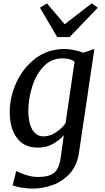

<svg xmlns="http://www.w3.org/2000/svg" viewBox="-20 -855 613 1125"><path d="M170 250Q139 250 104.5 244Q70 238 54 231L75 147Q97 159 133 170.5Q169 182 204 182Q267 182 297 157.5Q327 133 336 67L354 -63Q326 -31 287.5 -10.5Q249 10 203 10Q120 10 78.5 -47.5Q37 -105 37 -199Q37 -285 75.5 -370.5Q114 -456 187 -512Q260 -568 358 -568Q385 -568 415.5 -561.5Q446 -555 468 -546L533 -568L443 38Q433 113 390 160.5Q347 208 288.5 229Q230 250 170 250ZM346 -513Q280 -513 235 -465Q190 -417 168 -345.5Q146 -274 146 -205Q146 -135 169.5 -95.5Q193 -56 235 -56Q273 -56 308 -79.5Q343 -103 364 -133L417 -494Q391 -513 346 -513ZM255 -835 359 -713 517 -835 553 -810 388 -638H315L214 -810Z"/></svg>

Font: Koeln Type Serif
Style: Italic
Weight: 400
Italic angle: -8°
Designer: Eben Sorkin
Foundry: Eben Sorkin
Version: Version 2.002